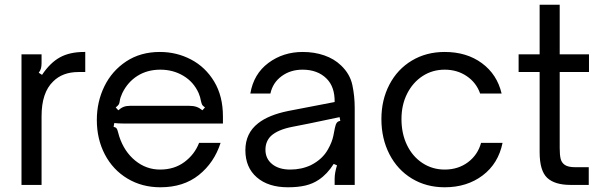

<svg xmlns="http://www.w3.org/2000/svg" viewBox="-20 -783 2550 813"><path d="M71 0V-553H156V-517Q156 -503 153.5 -493.5Q151 -484 144 -475L158 -466Q192 -517 233.5 -540Q275 -563 337 -563H341V-478H312Q245 -478 205 -438Q156 -391 156 -291V0Z M390 -275Q390 -352 422 -417.5Q454 -483 514.5 -523Q575 -563 657 -563Q728 -563 789 -531Q850 -499 887 -437.5Q924 -376 924 -290V-260H529Q522 -260 501.5 -260Q481 -260 464 -262L461 -246Q470 -244 473.5 -239.5Q477 -235 479.5 -224.5Q482 -214 485 -205Q506 -141 552.5 -103Q599 -65 658 -65Q718 -65 761 -97Q804 -129 823 -178H914Q887 -94 822 -42Q757 10 659 10Q581 10 519.5 -27Q458 -64 424 -129Q390 -194 390 -275ZM481 -316Q492 -326 503.5 -330.5Q515 -335 532 -335H780Q799 -335 812 -330.5Q825 -326 837 -316L848 -328Q838 -335 835.5 -340.5Q833 -346 831 -355Q828 -373 821 -389Q800 -436 756.5 -462Q713 -488 659 -488Q604 -488 562.5 -462Q521 -436 498 -389Q489 -370 487 -355Q486 -346 483 -341Q480 -336 470 -328Z M1019 -147Q1019 -219 1073 -261Q1117 -296 1200 -313L1397 -351Q1398 -415 1363 -450Q1325 -488 1261 -488Q1210 -488 1172.5 -460.5Q1135 -433 1125 -387H1040Q1054 -470 1116.5 -516.5Q1179 -563 1262 -563Q1311 -563 1353 -548.5Q1395 -534 1424 -506Q1462 -470 1472 -423Q1482 -376 1482 -326V0H1397V-26Q1397 -51 1407 -83L1393 -89Q1366 -46 1330 -22Q1305 -5 1273.5 2.5Q1242 10 1199 10Q1116 10 1067.5 -32Q1019 -74 1019 -147ZM1297 -84Q1346 -109 1369 -151Q1386 -181 1391.5 -208Q1397 -235 1398 -241Q1401 -256 1406 -263Q1411 -270 1421 -271L1418 -287L1289 -260L1218 -246Q1156 -234 1127 -207Q1104 -184 1104 -149Q1104 -111 1132.5 -88Q1161 -65 1209 -65Q1257 -65 1297 -84Z M1595 -279Q1595 -360 1629 -425Q1663 -490 1724 -526.5Q1785 -563 1863 -563Q1956 -563 2020.5 -515.5Q2085 -468 2104 -387H2013Q1997 -433 1956.5 -460.5Q1916 -488 1863 -488Q1811 -488 1769.5 -461Q1728 -434 1704 -386.5Q1680 -339 1680 -279Q1680 -217 1703.5 -168.5Q1727 -120 1769 -92.5Q1811 -65 1863 -65Q1920 -65 1961.5 -96Q2003 -127 2017 -178H2108Q2090 -90 2023.5 -40Q1957 10 1863 10Q1785 10 1724 -27Q1663 -64 1629 -130Q1595 -196 1595 -279Z M2396 0Q2329 0 2297 -30Q2265 -60 2265 -139V-478H2176V-553H2265V-763H2350V-553H2474V-478H2350V-156Q2350 -127 2354 -110.5Q2358 -94 2372 -84.5Q2386 -75 2416 -75H2473V0Z"/></svg>

Font: Open Sauce Sans
Style: Regular
Weight: 400
Designer: Alfredo Marco Pradil
Foundry: Creative Sauce Fz LLC
Version: Version 1.477